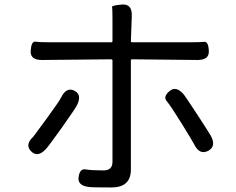

<svg xmlns="http://www.w3.org/2000/svg" viewBox="-20 -796 1040 845"><path d="M372 27Q320 21 326 -17Q331 -55 356.5 -50.5Q382 -46 436 -46Q475 -46 475 -84V-530Q475 -535 470 -535L166 -532Q112 -531 115 -573Q118 -615 136 -612.5Q154 -610 197 -610H470Q475 -610 475 -615V-713Q475 -758 473 -765Q471 -772 516 -776Q562 -780 560 -726L556 -615Q556 -610 561 -610H820Q860 -610 878.5 -612Q897 -614 899 -573Q902 -532 849 -532L561 -535Q556 -535 556 -530V-50Q556 29 470.5 29Q385 29 372 27ZM182 -140Q146 -101 117 -130Q88 -159 127 -195Q130 -198 186 -275Q242 -352 249 -367Q272 -414 307 -397Q342 -380 319 -333Q312 -319 252 -234Q195 -154 182 -140ZM896 -132Q858 -113 835 -160Q828 -174 781 -250Q730 -332 713.5 -351.5Q697 -371 726 -395Q755 -420 789 -380Q797 -370 852 -286Q899 -214 908 -198Q933 -152 896 -132Z"/></svg>

Font: Resource Han Rounded KR
Style: Regular
Weight: 400
Designer: Cyano Hao (round all glyphs); Ryoko NISHIZUKA 西塚涼子 (kana, bopomofo & ideographs); Paul D. Hunt (Latin, Greek & Cyrillic)
Foundry: Cyano Hao
Version: 0.990